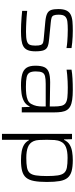

<svg xmlns="http://www.w3.org/2000/svg" viewBox="575 -1133 759 1949"><g transform="rotate(90 954.5 -158.5)"><path d="M296 8Q265 8 228 6.5Q191 5 155 2Q119 -1 90 -4V-55Q126 -51 154 -49Q182 -47 205 -46Q228 -45 251 -44Q274 -43 303 -43Q365 -43 395 -51.5Q425 -60 434 -80.5Q443 -101 443 -137Q443 -176 436 -193.5Q429 -211 411.5 -216.5Q394 -222 362 -224L199 -239Q145 -244 117.5 -258Q90 -272 81 -299.5Q72 -327 72 -371Q72 -423 86.5 -453Q101 -483 129.5 -497Q158 -511 198.5 -514.5Q239 -518 292 -518Q319 -518 350.5 -516.5Q382 -515 412.5 -512Q443 -509 468 -505V-454Q433 -460 403.5 -462Q374 -464 345 -465.5Q316 -467 281 -467Q234 -467 200 -463Q166 -459 147.5 -440.5Q129 -422 129 -375Q129 -342 136 -325Q143 -308 160.5 -302.5Q178 -297 211 -294L375 -278Q424 -274 451.5 -263Q479 -252 490 -223.5Q501 -195 501 -138Q501 -89 488.5 -60Q476 -31 451 -16.5Q426 -2 387.5 3Q349 8 296 8Z M846 8Q779 8 734.5 -4Q690 -16 668.5 -47.5Q647 -79 647 -139Q647 -196 661.5 -228.5Q676 -261 713 -274.5Q750 -288 816 -288Q828 -288 855 -287.5Q882 -287 918 -286.5Q954 -286 991.5 -285.5Q1029 -285 1061 -284V-322Q1061 -373 1054 -402Q1047 -431 1026.5 -445Q1006 -459 968 -463Q930 -467 868 -467Q841 -467 806 -465.5Q771 -464 739 -461Q707 -458 687 -455V-505Q726 -512 779 -515Q832 -518 893 -518Q951 -518 992 -512Q1033 -506 1058 -493Q1083 -480 1097 -458Q1111 -436 1116 -403Q1121 -370 1121 -325V0H1068L1065 -80H1060Q1043 -41 1007 -22Q971 -3 928 2.5Q885 8 846 8ZM862 -42Q899 -42 933.5 -45.5Q968 -49 995 -60.5Q1022 -72 1035 -96Q1050 -123 1055.5 -150Q1061 -177 1061 -211V-243H832Q781 -243 753.5 -236Q726 -229 715.5 -207.5Q705 -186 705 -142Q705 -101 717.5 -79Q730 -57 764 -49.5Q798 -42 862 -42Z M1339 201V-510H1393L1395 -429H1400Q1417 -467 1448.5 -486Q1480 -505 1521.5 -511.5Q1563 -518 1605 -518Q1673 -518 1717 -506Q1761 -494 1785 -465Q1809 -436 1818 -385Q1827 -334 1827 -255Q1827 -177 1817.5 -125.5Q1808 -74 1784 -45Q1760 -16 1717 -4Q1674 8 1607 8Q1555 8 1515 0.5Q1475 -7 1447.5 -24.5Q1420 -42 1404 -72H1399V201ZM1583 -46Q1643 -46 1680 -53Q1717 -60 1735.5 -81Q1754 -102 1760.5 -144Q1767 -186 1767 -255Q1767 -324 1760.5 -366Q1754 -408 1735.5 -429.5Q1717 -451 1680.5 -458Q1644 -465 1583 -465Q1515 -465 1474 -448.5Q1433 -432 1417 -395Q1404 -368 1401.5 -333Q1399 -298 1399 -255Q1399 -210 1401 -176Q1403 -142 1413 -120Q1431 -79 1473 -62.5Q1515 -46 1583 -46Z"/></g></svg>

Font: Saira Expanded Light
Style: Regular
Weight: 300
Width: 7
Designer: Hector Gatti with collaboration of the Omnibus-Type team
Foundry: Omnibus-Type
Version: Version 1.101